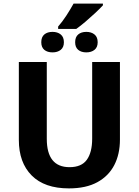

<svg xmlns="http://www.w3.org/2000/svg" viewBox="-20 -1044 776 1074"><path d="M305.2 -882.3V-895.5Q329.1 -922.9 351.3 -957Q373.5 -991.2 391.6 -1023.9H555.7V-1014.2Q538.1 -995.1 512 -970.7Q485.8 -946.3 458 -922.6Q430.2 -898.9 406.7 -882.3ZM273.9 -751Q245.1 -751 228 -765.1Q210.9 -779.3 210.9 -807.6Q210.9 -836.9 228 -851.3Q245.1 -865.7 273.9 -865.7Q301.8 -865.7 319.6 -851.3Q337.4 -836.9 337.4 -807.6Q337.4 -779.3 319.6 -765.1Q301.8 -751 273.9 -751ZM462.9 -751Q434.6 -751 417.5 -765.1Q400.4 -779.3 400.4 -807.6Q400.4 -836.9 417.5 -851.3Q434.6 -865.7 462.9 -865.7Q490.7 -865.7 508.5 -851.3Q526.4 -836.9 526.4 -807.6Q526.4 -779.3 508.5 -765.1Q490.7 -751 462.9 -751ZM650.9 -697.3V-262.7Q650.9 -182.1 619.4 -120.8Q587.9 -59.6 524.7 -24.9Q461.4 9.8 365.7 9.8Q229 9.8 157.2 -62.5Q85.4 -134.8 85.4 -261.2V-697.3H241.7V-267.6Q241.7 -108.9 369.1 -108.9Q436 -108.9 465.8 -150.4Q495.6 -191.9 495.6 -268.6V-697.3Z"/></svg>

Font: Lunasima
Style: Bold
Weight: 700
Designer: The DocRepair Project, Monotype Design Team
Foundry: Google
Version: Version 2.009